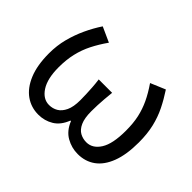

<svg xmlns="http://www.w3.org/2000/svg" viewBox="-115 -778 1013 1013"><g transform="rotate(45 391.0 -272.0)"><path d="M246 13Q192 13 149.5 -17Q107 -47 82 -107Q57 -167 57 -256Q57 -314 70.5 -366Q84 -418 106.5 -466.5Q129 -515 157 -557L241 -519Q210 -475 188.5 -432.5Q167 -390 156 -343Q145 -296 145 -240Q145 -155 175 -109Q205 -63 250 -63Q277 -63 299 -76Q321 -89 335 -118.5Q349 -148 349 -198Q349 -221 348 -243.5Q347 -266 345.5 -290.5Q344 -315 340 -344H440Q437 -315 435 -290.5Q433 -266 432 -243.5Q431 -221 431 -198Q431 -146 444.5 -116.5Q458 -87 480 -75Q502 -63 528 -63Q574 -63 603.5 -109.5Q633 -156 633 -254Q633 -310 623.5 -353Q614 -396 595 -436.5Q576 -477 545 -522L628 -557Q657 -513 679 -468.5Q701 -424 713 -373Q725 -322 725 -259Q725 -168 702 -107.5Q679 -47 637.5 -17Q596 13 540 13Q494 13 453.5 -10Q413 -33 392 -85H388Q368 -33 330 -10Q292 13 246 13Z"/></g></svg>

Font: Farlight84_Sys_V01
Style: Regular
Weight: 400
Designer: Ryoko NISHIZUKA  (kana, bopomofo & ideographs); Paul D. Hunt (Latin, Greek & Cyrillic); Sandoll Communications , Soo-you
Foundry: Adobe
Version: Version 2.004;October 29, 2024;FontCreator 14.0.0.2814 64-bi